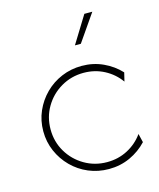

<svg xmlns="http://www.w3.org/2000/svg" viewBox="-95 -665 615 742"><g transform="rotate(-15 212.0 -294.0)"><path d="M250 8.3Q206.9 8.3 169.1 -7.6Q131.2 -23.6 102.8 -52.1Q74.3 -80.6 58 -118.1Q41.7 -155.6 41.7 -197.9Q41.7 -241 58 -278.1Q74.3 -315.3 102.8 -343.8Q131.2 -372.2 169.1 -388.2Q206.9 -404.2 250 -404.2Q295.8 -404.2 335.1 -386.1Q374.3 -368.1 402.8 -337.5L394.4 -302.8Q370.1 -336.8 332.6 -356.6Q295.1 -376.4 250 -376.4Q200.7 -376.4 159.7 -352.4Q118.8 -328.5 94.8 -287.8Q70.8 -247.2 70.8 -197.9Q70.8 -148.6 94.8 -108Q118.8 -67.4 159.7 -43.4Q200.7 -19.4 250 -19.4Q295.1 -19.4 332.6 -39.2Q370.1 -59 394.4 -93.1L402.8 -58.3Q374.3 -27.8 335.1 -9.7Q295.8 8.3 250 8.3ZM245.8 -487.5 312.5 -595.8H344.4L269.4 -487.5Z"/></g></svg>

Font: Afacad Flux Thin
Style: Regular
Weight: 250
Designer: Kristian Moeller
Foundry: Dicotype
Version: Version 1.100